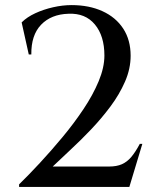

<svg xmlns="http://www.w3.org/2000/svg" viewBox="-20 -734 614 754"><path d="M93 -520 65 -646Q86 -667 118.5 -682Q151 -697 188.5 -705.5Q226 -714 261 -714Q330 -714 382.5 -690Q435 -666 464 -621.5Q493 -577 493 -515Q493 -464 471 -413.5Q449 -363 413.5 -315.5Q378 -268 337 -225Q296 -182 256.5 -145.5Q217 -109 187 -80H408Q438 -80 458.5 -89Q479 -98 495.5 -117.5Q512 -137 529 -169H539L488 0H55V-10Q92 -46 136.5 -94Q181 -142 225.5 -195.5Q270 -249 307.5 -305Q345 -361 367.5 -415Q390 -469 390 -516Q390 -593 352.5 -638Q315 -683 249 -680Q181 -678 141.5 -637Q102 -596 103 -520Z"/></svg>

Font: Cinzel Medium
Style: Regular
Weight: 500
Designer: Natanael Gama
Version: Version 2.000